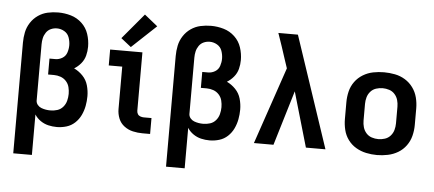

<svg xmlns="http://www.w3.org/2000/svg" viewBox="-59 -918 2855 1262"><g transform="rotate(5 1368.0 -287.0)"><path d="M66 205H189V-62Q204 -38 228 -21.5Q252 -5 279.5 1.5Q307 8 336 8Q368 8 399.5 -1.5Q431 -11 455 -33.5Q479 -56 493 -85.5Q507 -115 513 -147Q519 -179 519 -211Q519 -247 509 -282.5Q499 -318 473.5 -344.5Q448 -371 416 -386Q441 -401 460.5 -424.5Q480 -448 487.5 -477Q495 -506 495 -536Q495 -578 481.5 -619Q468 -660 436.5 -689.5Q405 -719 364 -731Q323 -743 281 -743H280Q245 -743 211 -735.5Q177 -728 148 -708Q119 -688 99.5 -658Q80 -628 73 -594Q66 -560 66 -525ZM284 -97Q269 -97 254 -99.5Q239 -102 224.5 -107.5Q210 -113 200 -125Q190 -137 189 -152V-525Q189 -546 193.5 -566Q198 -586 210 -603.5Q222 -621 241 -629.5Q260 -638 281 -638Q307 -638 330 -624.5Q353 -611 362 -585.5Q371 -560 371 -534Q371 -510 363 -486Q355 -462 333.5 -449Q312 -436 288 -436H249V-331H288Q310 -331 331.5 -323.5Q353 -316 368.5 -299Q384 -282 389.5 -260Q395 -238 395 -216Q395 -193 389 -170Q383 -147 367.5 -129Q352 -111 330 -104Q308 -97 284 -97Z M900 0H951V-105H900Q889 -105 877.5 -109Q866 -113 860 -123Q854 -133 854 -145V-530H641V-425H730V-145Q730 -113 742 -83Q754 -53 780 -33.5Q806 -14 837.5 -7Q869 0 900 0ZM775 -558 936 -709 849 -779 708 -611Z M1074 205H1197V-62Q1212 -38 1236 -21.5Q1260 -5 1287.5 1.5Q1315 8 1344 8Q1376 8 1407.5 -1.5Q1439 -11 1463 -33.5Q1487 -56 1501 -85.5Q1515 -115 1521 -147Q1527 -179 1527 -211Q1527 -247 1517 -282.5Q1507 -318 1481.5 -344.5Q1456 -371 1424 -386Q1449 -401 1468.5 -424.5Q1488 -448 1495.5 -477Q1503 -506 1503 -536Q1503 -578 1489.5 -619Q1476 -660 1444.5 -689.5Q1413 -719 1372 -731Q1331 -743 1289 -743H1288Q1253 -743 1219 -735.5Q1185 -728 1156 -708Q1127 -688 1107.5 -658Q1088 -628 1081 -594Q1074 -560 1074 -525ZM1292 -97Q1277 -97 1262 -99.5Q1247 -102 1232.5 -107.5Q1218 -113 1208 -125Q1198 -137 1197 -152V-525Q1197 -546 1201.5 -566Q1206 -586 1218 -603.5Q1230 -621 1249 -629.5Q1268 -638 1289 -638Q1315 -638 1338 -624.5Q1361 -611 1370 -585.5Q1379 -560 1379 -534Q1379 -510 1371 -486Q1363 -462 1341.5 -449Q1320 -436 1296 -436H1257V-331H1296Q1318 -331 1339.5 -323.5Q1361 -316 1376.5 -299Q1392 -282 1397.5 -260Q1403 -238 1403 -216Q1403 -193 1397 -170Q1391 -147 1375.5 -129Q1360 -111 1338 -104Q1316 -97 1292 -97Z M1636 0H1765L1874 -362L1896 -286L1979 0H2108L1862 -735H1733Q1748 -693 1762 -650.5Q1776 -608 1790 -565L1809 -508Z M2448 8Q2484 8 2520 0.5Q2556 -7 2587 -25.5Q2618 -44 2639.5 -73.5Q2661 -103 2670 -138.5Q2679 -174 2679 -210V-320Q2679 -356 2670 -391.5Q2661 -427 2639.5 -456.5Q2618 -486 2587 -505Q2556 -524 2520 -531Q2484 -538 2448 -538Q2412 -538 2376.5 -531Q2341 -524 2309.5 -505Q2278 -486 2256.5 -456.5Q2235 -427 2226.5 -391.5Q2218 -356 2218 -320V-210Q2218 -174 2226.5 -138.5Q2235 -103 2256.5 -73.5Q2278 -44 2309.5 -25.5Q2341 -7 2376.5 0.5Q2412 8 2448 8ZM2448 -97Q2426 -97 2404.5 -104Q2383 -111 2368 -128Q2353 -145 2347 -166.5Q2341 -188 2341 -210V-320Q2341 -342 2347 -363.5Q2353 -385 2368 -402Q2383 -419 2404.5 -426Q2426 -433 2448 -433Q2470 -433 2491.5 -426Q2513 -419 2528 -402Q2543 -385 2549 -363.5Q2555 -342 2555 -320V-210Q2555 -188 2549 -166.5Q2543 -145 2528 -128Q2513 -111 2491.5 -104Q2470 -97 2448 -97Z"/></g></svg>

Font: Iosevka Sparkle
Style: Bold
Weight: 700
Designer: Belleve Invis
Foundry: Belleve Invis
Version: Version 4.5.0; ttfautohint (v1.8.3)